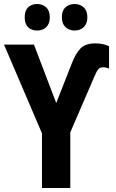

<svg xmlns="http://www.w3.org/2000/svg" viewBox="-20 -936 579 956"><path d="M189 0V-272L0 -714H149L260 -423L337 -619Q356 -669 380.5 -694.5Q405 -720 455 -720Q493 -720 523 -706V-595Q508 -601 494 -601Q479 -601 470.5 -592.5Q462 -584 450 -555L330 -277V0ZM103 -850Q103 -883 120 -899.5Q137 -916 165 -916Q193 -916 210.5 -899Q228 -882 228 -850Q228 -818 210.5 -801Q193 -784 165 -784Q137 -784 120 -800.5Q103 -817 103 -850ZM288 -850Q288 -883 306 -899.5Q324 -916 352 -916Q379 -916 397 -899Q415 -882 415 -850Q415 -818 397 -801Q379 -784 352 -784Q324 -784 306 -801Q288 -818 288 -850Z"/></svg>

Font: Noto Sans Condensed
Style: Bold
Weight: 700
Width: 3
Designer: Monotype Design Team
Foundry: Monotype Imaging Inc.
Version: Version 2.013; ttfautohint (v1.8.4.7-5d5b)